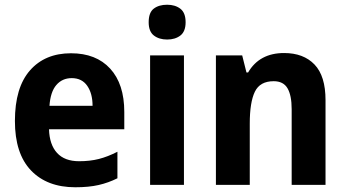

<svg xmlns="http://www.w3.org/2000/svg" viewBox="-20 -781 1460 811"><path d="M280 -556Q386 -556 445.5 -491Q505 -426 505 -308V-235H187Q189 -170 221 -135Q253 -100 314 -100Q360 -100 397.5 -109.5Q435 -119 476 -140V-28Q438 -9 396.5 0.5Q355 10 298 10Q179 10 111 -61Q43 -132 43 -270Q43 -411 106.5 -483.5Q170 -556 280 -556ZM283 -451Q243 -451 218 -422Q193 -393 189 -334H371Q371 -386 348.5 -418.5Q326 -451 283 -451Z M686 -761Q720 -761 742 -744Q764 -727 764 -687Q764 -648 742 -631Q720 -614 686 -614Q652 -614 630 -631Q608 -648 608 -687Q608 -728 629.5 -744.5Q651 -761 686 -761ZM757 -547V0H614V-547Z M1180 -557Q1262 -557 1308.5 -508.5Q1355 -460 1355 -358V0H1212V-320Q1212 -378 1194.5 -408Q1177 -438 1136 -438Q1078 -438 1056.5 -393.5Q1035 -349 1035 -259V0H892V-547H1003L1021 -475H1028Q1076 -557 1180 -557Z"/></svg>

Font: Noto Sans Hebrew SemiCondensed
Style: Bold
Weight: 700
Width: 4
Designer: Monotype Design Team
Foundry: Monotype Imaging Inc.
Version: Version 2.004; ttfautohint (v1.8.4.7-5d5b)